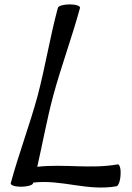

<svg xmlns="http://www.w3.org/2000/svg" viewBox="-20 -836 603 876"><path d="M244 -800C208 -667 187 -533 152 -400C116 -267 65 -133 29 0C27 9 48 16 76 16C104 16 129 9 131 0L132 -3C263 -18 377 37 511 14C520 13 529 -11 530 -38C532 -66 526 -87 517 -86C391 -64 274 -89 150 -75C175 -184 194 -292 223 -400C259 -533 309 -667 345 -800C347 -809 326 -816 298 -816C270 -816 246 -809 244 -800Z"/></svg>

Font: Nupuram Medium Oblique
Style: Regular
Weight: 500
Designer: Santhosh Thottingal (santhosh.thottingal@gmail.com)
Foundry: SMC
Version: Version 1.000